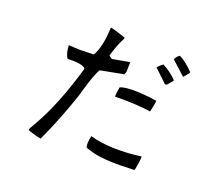

<svg xmlns="http://www.w3.org/2000/svg" viewBox="-111 -813 1141 985"><g transform="rotate(20 460.0 -320.5)"><path d="M799 -573Q796 -565 777 -544Q775 -542 774 -540H771L698 -606Q699 -620 720 -635Q755 -619 799 -573ZM629 -535Q629 -544 656 -564Q695 -544 726 -514Q730 -511 732 -508Q736 -504 732 -501L711 -476Q702 -468 696 -473L636 -530Q632 -533 629 -535ZM685 -376Q685 -358 674 -314Q598 -326 479 -324Q478 -338 485 -377Q526 -394 646 -382Q670 -379 685 -376ZM492 -517 491 -466Q489 -454 484 -448L359 -424Q341 -398 311 -294Q306 -274 302 -263Q255 -122 194 9Q144 -1 121 -12Q122 -22 141 -52Q221 -190 283 -405Q268 -426 184 -423Q168 -445 166 -491L226 -488Q278 -490 303 -490Q334 -542 338 -650Q365 -645 422 -625Q422 -618 416 -608Q399 -577 380 -512L398 -500ZM713 -82Q712 -51 703 -7L698 -4Q550 3 479 -14Q454 -20 432 -28Q424 -46 434 -92Q545 -60 713 -82Z"/></g></svg>

Font: cwTeXYen
Style: Medium
Weight: 500
Version: Version 1.17